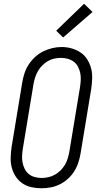

<svg xmlns="http://www.w3.org/2000/svg" viewBox="-20 -997 540 1025"><path d="M201 8Q173 8 146.5 2Q120 -4 98.5 -19Q77 -34 63 -56Q49 -78 42.5 -103.5Q36 -129 37 -157Q38 -185 42 -213L99 -558Q103 -582 111 -606.5Q119 -631 133.5 -653Q148 -675 167.5 -693Q187 -711 210.5 -722.5Q234 -734 258.5 -740Q283 -746 309 -746Q337 -746 363 -738.5Q389 -731 410.5 -716.5Q432 -702 446 -679.5Q460 -657 466.5 -631.5Q473 -606 472 -578Q471 -550 467 -522L410 -177Q406 -153 398 -128.5Q390 -104 376 -82Q362 -60 342 -42Q322 -24 298.5 -12.5Q275 -1 250 3.5Q225 8 201 8ZM202 -47Q220 -47 238 -51Q256 -55 272.5 -64Q289 -73 303 -87Q317 -101 326.5 -117Q336 -133 341.5 -151Q347 -169 350 -186L407 -531Q410 -550 411 -569.5Q412 -589 408.5 -606.5Q405 -624 396.5 -640.5Q388 -657 374 -667.5Q360 -678 342 -683Q324 -688 305 -688Q287 -688 269 -684Q251 -680 235 -670.5Q219 -661 205.5 -647.5Q192 -634 182.5 -617.5Q173 -601 167.5 -583.5Q162 -566 159 -549L102 -204Q99 -185 98 -166Q97 -147 100.5 -129Q104 -111 112 -95Q120 -79 133.5 -68Q147 -57 165 -52Q183 -47 202 -47ZM317 -797 280 -833 429 -977 474 -933Z"/></svg>

Font: Iosevka Curly Slab LtObl
Style: Regular
Weight: 300
Italic angle: -9°
Monospace: yes
Designer: Belleve Invis
Foundry: Belleve Invis
Version: Version 11.0.0; ttfautohint (v1.8.3)